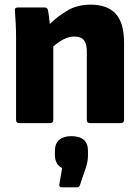

<svg xmlns="http://www.w3.org/2000/svg" viewBox="-20 -529 602 825"><path d="M63 0Q49 0 49 -14V-368Q49 -400 47.5 -429Q46 -458 44 -482Q42 -497 57 -497H171Q183 -497 186 -486Q191 -461 194 -426Q228 -459 270 -484Q312 -509 370 -509Q441 -509 477 -470Q513 -431 513 -346V-14Q513 0 499 0H367Q353 0 353 -14V-309Q353 -341 340.5 -356.5Q328 -372 300 -372Q276 -372 253 -360Q230 -348 209 -329V-14Q209 0 195 0ZM245 276Q233 276 235 263L247 193Q233 187 224.5 172.5Q216 158 216 138V119Q216 88 234.5 72Q253 56 286 56Q358 56 358 119V139Q358 154 355.5 166Q353 178 348 194L324 265Q321 276 310 276Z"/></svg>

Font: Sofia Sans Black
Style: Regular
Weight: 900
Designer: Botio Nikoltchev, Ani Petrova
Foundry: lettersoup
Version: Version 4.100; ttfautohint (v1.8.3)